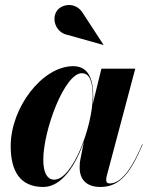

<svg xmlns="http://www.w3.org/2000/svg" viewBox="-20 -733 597 763"><path d="M249.5 -594 390 -554.5 391 -555.5 309.5 -680.5C280.5 -728 223.5 -717 205.5 -689C184 -657 201.5 -603 249.5 -594ZM350.5 -350C350.5 -412.5 335 -470 271 -470C148 -470 22.5 -305.5 22.5 -152.5C22.5 -52.5 60 10 152 10C226 10 280.5 -77 313.5 -169.5L313 -168L299 -97.5C297.5 -90.5 296.5 -81 296.5 -67C296.5 -22 321.5 10 379 10C458 10 500 -49 547 -159L545 -159.5C491 -31.5 448 -4 415.5 -4C406 -4 402 -9.5 402 -17.5C402 -22 402.5 -27 404 -33L517.5 -460H383L348.5 -319.5C350 -330.5 350.5 -341 350.5 -350ZM348.5 -351.5C348.5 -228.5 267.5 -19 196 -19C168 -19 152 -46 152 -98C152 -215.5 236.5 -442 305 -442C338 -442 348.5 -404.5 348.5 -351.5Z"/></svg>

Font: Bodoni* 96pt
Style: Bold Italic
Weight: 700
Italic angle: -13°
Version: Version 2.3